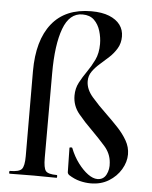

<svg xmlns="http://www.w3.org/2000/svg" viewBox="-53 -770 653 825"><g transform="rotate(5 274.0 -357.5)"><path d="M369 11Q346 11 322 5Q298 -1 273 -17Q271 -19 269 -22Q267 -25 267 -29L265 -133Q265 -135 270.5 -135.5Q276 -136 277 -134Q291 -98 312 -70Q333 -42 355 -26Q377 -10 396 -10Q422 -10 434 -33Q446 -56 443 -85Q440 -124 413 -154.5Q386 -185 356 -215Q323 -247 295 -281Q267 -315 267 -359Q267 -390 280.5 -415.5Q294 -441 311.5 -466Q329 -491 343 -520Q357 -549 357 -589Q357 -617 348.5 -645Q340 -673 321.5 -691Q303 -709 271 -709Q215 -709 189 -639Q163 -569 163 -446V-81Q163 -38 173 -25Q183 -12 221 -12Q223 -12 223 -6Q223 0 221 0Q195 0 171.5 -0.5Q148 -1 123 -1Q94 -1 66.5 -0.5Q39 0 19 0Q16 0 16 -6Q16 -12 19 -12Q58 -12 69.5 -25Q81 -38 81 -81L80 -448Q80 -581 138 -653.5Q196 -726 308 -726Q354 -726 385 -713.5Q416 -701 432 -679.5Q448 -658 448 -629Q448 -600 434.5 -577.5Q421 -555 402 -537.5Q383 -520 363.5 -503Q344 -486 331 -467.5Q318 -449 318 -426Q318 -391 346.5 -358Q375 -325 411 -291Q437 -266 461.5 -240Q486 -214 502 -186Q518 -158 518 -127Q518 -94 499 -62Q480 -30 446.5 -9.5Q413 11 369 11Z"/></g></svg>

Font: Cormorant Light SemiBold
Style: Regular
Weight: 600
Version: Version 4.000